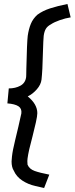

<svg xmlns="http://www.w3.org/2000/svg" viewBox="-20 -783 374 962"><path d="M49 72Q38 55 38 26Q38 19 40 1Q43 -28 56 -81Q69 -134 72 -148L87 -215Q90 -239 72.5 -250.5Q55 -262 17 -265L24 -340Q57 -340 82 -353.5Q107 -367 111 -397Q111 -400 111.5 -409Q112 -418 112 -438Q115 -572 119 -604Q124 -638 134.5 -663.5Q145 -689 167 -709Q194 -729 231 -741Q268 -753 318 -763L334 -696Q308 -692 279.5 -682Q251 -672 235 -661Q218 -652 210 -639Q202 -626 199 -604Q197 -587 195 -518Q193 -427 188 -384Q185 -359 164.5 -335.5Q144 -312 119 -300Q167 -261 167 -216Q167 -202 159.5 -168.5Q152 -135 143 -100Q123 -27 118 11Q117 16 117 24Q117 36 118 42Q127 64 153.5 73.5Q180 83 227 92L201 159Q194 157 157.5 149Q121 141 91.5 121.5Q62 102 49 72Z"/></svg>

Font: Bellota Text
Style: Bold Italic
Weight: 700
Italic angle: -7.5°
Designer: Kemie Guaida
Foundry: Kemie Guaida
Version: Version 4.001